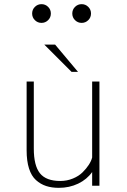

<svg xmlns="http://www.w3.org/2000/svg" viewBox="-20 -893 610 923"><path d="M211.2 -796Q198 -783 179.5 -783Q161 -783 147.8 -796Q134.5 -809 134.5 -828Q134.5 -847 147.8 -860Q161 -873 179.5 -873Q198 -873 211.2 -860Q224.5 -847 224.5 -828Q224.5 -809 211.2 -796ZM404.2 -796Q391 -783 372.5 -783Q354 -783 340.8 -796Q327.5 -809 327.5 -828Q327.5 -847 340.8 -860Q354 -873 372.5 -873Q391 -873 404.2 -860Q417.5 -847 417.5 -828Q417.5 -809 404.2 -796ZM355 -547.5H324L193 -678.5H245ZM263 10Q228.5 10 201.8 1.2Q175 -7.5 153 -27.2Q131 -47 119.5 -83Q108 -119 108 -170.5V-501H142.5V-178.5Q142.5 -97 172 -60Q201.5 -23 270 -23Q302 -23 330.5 -34.8Q359 -46.5 377.2 -64.8Q395.5 -83 407.2 -101.2Q419 -119.5 423 -136V-501H458V0H423V-66Q398 -30.5 355.8 -10.2Q313.5 10 263 10Z"/></svg>

Font: League Mono Narrow Thin
Style: Regular
Weight: 100
Width: 3
Designer: Tyler Finck
Foundry: The League of Moveable Type / Tyler Finck
Version: Version 2.210